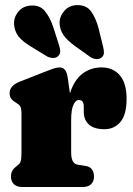

<svg xmlns="http://www.w3.org/2000/svg" viewBox="-20 -749 534 769"><path d="M252.5 -429.5 260 -375Q277 -428.5 310.2 -453.8Q343.5 -479 386.5 -479Q433 -479 460 -447.2Q487 -415.5 487 -353Q487 -290 462.5 -260.8Q438 -231.5 398.5 -231.5Q357 -231.5 336.2 -250.2Q315.5 -269 315.5 -301.5V-322.5Q315.5 -348.5 296 -348.5Q282.5 -348.5 273.8 -328.5Q265 -308.5 265 -268.5V-138Q265 -93.5 291 -89.5L322 -84.5Q340.5 -82 348.5 -70.2Q356.5 -58.5 356.5 -42Q356.5 -22.5 344.8 -11.2Q333 0 311.5 0H68.5Q48 0 36 -11Q24 -22 24 -42Q24 -56.5 30 -66.2Q36 -76 47.5 -84.5L53.5 -89.5Q60 -94.5 63 -103.8Q66 -113 66 -138V-292.5Q66 -313.5 61.5 -321.8Q57 -330 48 -335L42 -339Q30.5 -346 24.5 -354.2Q18.5 -362.5 18.5 -376Q18.5 -405.5 58 -421.5L158.5 -461Q179.5 -469.5 194 -474.2Q208.5 -479 219 -479Q232.5 -479 240.8 -468.5Q249 -458 252.5 -429.5ZM375 -635 392.5 -563.5Q396.5 -549.5 396.2 -537.8Q396 -526 386.5 -518.5Q377 -511 364 -512.5Q351 -514 340 -522L280.5 -564.5Q248 -588 234 -608.8Q220 -629.5 218.5 -656.5Q218.5 -684 238 -706Q257.5 -728 289.5 -728.5Q326.5 -729 345.2 -702.8Q364 -676.5 375 -635ZM193.5 -640 216 -569.5Q220.5 -556 221.2 -544.5Q222 -533 212.5 -524Q204 -516 191 -516.8Q178 -517.5 166 -524.5L104 -562.5Q69.5 -583.5 54.2 -603Q39 -622.5 36.5 -650Q34 -677 52 -700.5Q70 -724 101.5 -726.5Q138.5 -730 159.2 -705.2Q180 -680.5 193.5 -640Z"/></svg>

Font: Fraunces 72pt S100 Black
Style: Regular
Weight: 900
Version: Version 1.000; ttfautohint (v1.8.3)